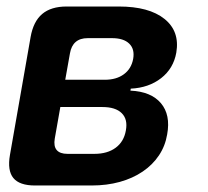

<svg xmlns="http://www.w3.org/2000/svg" viewBox="-20 -570 640 590"><path d="M87.8 0Q39.8 0 21 -23Q2.2 -46 10.6 -94L74 -456Q82.4 -504 109.6 -527Q136.8 -550 184.8 -550H345.1Q437.9 -550 485.4 -511.9Q532.8 -473.9 521.8 -408.5Q513.1 -359.4 475.1 -329.8Q437 -300.2 381.8 -297.6L380.8 -291.5Q444.3 -288.6 474.5 -252.9Q504.7 -217.1 493.7 -157.1Q487.7 -121.1 468.3 -92.3Q448.9 -63.4 418.3 -42.7Q387.7 -22 348.1 -11Q308.4 0 261.6 0ZM165.4 -241.1 148.3 -144.2Q144.3 -120.7 154.2 -109Q164.1 -97.2 187.6 -97.2H270Q310.3 -97.2 335.6 -116.1Q360.9 -134.9 366.8 -169.3Q373.1 -203.4 354.1 -222.2Q335.1 -241.1 294.8 -241.1ZM249.6 -452.8Q226.1 -452.8 212.5 -441Q198.9 -429.3 194.9 -405.8L180.5 -324.9H302Q337.7 -324.9 360.6 -341.8Q383.6 -358.6 389.2 -389Q394.5 -419.1 377.1 -435.9Q359.8 -452.8 324.1 -452.8Z"/></svg>

Font: Maple Mono
Style: Italic
Weight: 400
Italic angle: -10°
Monospace: yes
Designer: subframe7536
Version: Version 7.300